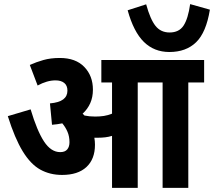

<svg xmlns="http://www.w3.org/2000/svg" viewBox="-20 -914 1041 934"><path d="M442 -210Q442 -140 400.5 -101.5Q359 -63 282 -63Q223 -63 176 -89Q129 -115 90.5 -178Q52 -241 18 -349L129 -382Q160 -278 194 -226Q228 -174 273 -174Q296 -174 307 -187Q318 -200 318 -222Q318 -250 308.5 -272.5Q299 -295 283 -314Q259 -309 233 -307L223 -411Q267 -415 287.5 -430.5Q308 -446 308 -473Q308 -498 292.5 -510.5Q277 -523 250 -523Q209 -523 163 -498L125 -598Q156 -612 191 -622Q226 -632 271 -632Q348 -632 390 -588.5Q432 -545 432 -478Q432 -441 419 -412Q406 -383 382 -361Q387 -357 391 -352Q415 -347 443 -347Q466 -347 485.5 -350Q505 -353 525 -361V-513H473V-622H973V-513H896V0H771V-513H650V0H525V-253Q509 -248 491.5 -246Q474 -244 456 -244Q448 -244 439 -244Q442 -227 442 -210ZM1001 -867Q983 -756 934 -708.5Q885 -661 804 -661Q730 -661 680 -710Q630 -759 601 -864L691 -893Q711 -820 736.5 -788Q762 -756 805 -756Q851 -756 873 -789.5Q895 -823 905 -894Z"/></svg>

Font: Noto Sans Condensed
Style: Bold
Weight: 700
Width: 3
Designer: Monotype Design Team
Foundry: Monotype Imaging Inc.
Version: Version 2.013; ttfautohint (v1.8.4.7-5d5b)